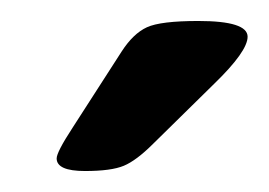

<svg xmlns="http://www.w3.org/2000/svg" viewBox="-20 -738 256 183"><path d="M34 -587Q34 -593 49 -616L96 -689Q107 -706 120 -712Q133 -718 169 -718Q216 -718 216 -703Q216 -689 184 -658L126 -601Q110 -585 98 -580Q86 -575 61 -575Q34 -575 34 -587Z"/></svg>

Font: Asap-MediumItalic
Style: Italic
Weight: 500
Italic angle: -6°
Designer: Pablo Cosgaya
Foundry: Omnibus-Type
Version: Version 2.000; ttfautohint (v1.8)